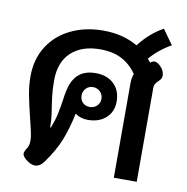

<svg xmlns="http://www.w3.org/2000/svg" viewBox="-76 -729 790 809"><g transform="rotate(10 319.0 -324.0)"><path d="M590 -460Q590 -451 587 -446Q584 -441 577 -434Q569 -427 564.5 -419.5Q560 -412 560 -399V0H462V-401Q462 -430 469 -445Q443 -483 405 -503Q367 -523 312 -523Q234 -523 188.5 -481Q143 -439 143 -360Q143 -320 147 -289.5Q151 -259 152 -253Q153 -248 157 -221Q161 -194 161 -162H164Q177 -195 183 -222.5Q189 -250 194 -284Q199 -326 209 -354Q235 -421 310 -421Q360 -421 389 -393Q418 -365 418 -318Q418 -274 388.5 -247.5Q359 -221 311 -221Q280 -221 257 -238Q243 -172 223.5 -122.5Q204 -73 163 -16Q146 7 125 7Q111 7 93 -5Q70 -21 70 -35Q70 -43 82 -62Q89 -73 89 -93Q89 -110 83 -136Q77 -162 70 -190Q57 -242 49.5 -281.5Q42 -321 42 -360Q42 -433 76.5 -488Q111 -543 172.5 -573Q234 -603 312 -603Q396 -603 459 -566Q505 -625 561 -655L606 -592Q554 -563 516 -519L529 -504Q537 -512 546 -512Q557 -512 570 -500Q590 -481 590 -460ZM268 -318Q268 -299 280 -287.5Q292 -276 310 -276Q328 -276 340.5 -288Q353 -300 353 -318Q353 -336 340.5 -348.5Q328 -361 310 -361Q292 -361 280 -348.5Q268 -336 268 -318Z"/></g></svg>

Font: Niramit Medium
Style: Regular
Weight: 500
Designer: Katatrad Aksorn Co.,Ltd.
Foundry: Cadson Demak Co.,Ltd.
Version: Version 1.000; ttfautohint (v1.6)